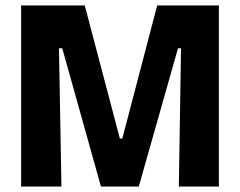

<svg xmlns="http://www.w3.org/2000/svg" viewBox="-20 -680 875 700"><path d="M57 0V-660H289L417 -175H426L553 -660H778V0H632L640 -504H629L486 0H348L207 -504H195L204 0Z"/></svg>

Font: Bricolage Grotesque 24pt SemiCondensed ExtraBold
Style: Regular
Weight: 800
Width: 4
Designer: Mathieu Triay
Foundry: Atelier Triay
Version: Version 1.001;gftools[0.9.33.dev8+g029e19f]